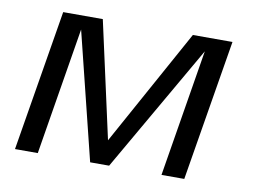

<svg xmlns="http://www.w3.org/2000/svg" viewBox="-62 -609 924 697"><g transform="rotate(10 400.0 -260.0)"><path d="M379 0H309L193 -469L116 0H32L118 -520H264L359 -90L596 -520H742L656 0H572L649 -469Z"/></g></svg>

Font: Iosevka Aile Oblique
Style: Regular
Weight: 400
Italic angle: -9°
Designer: Belleve Invis
Foundry: Belleve Invis
Version: Version 31.1.0; ttfautohint (v1.8.4)